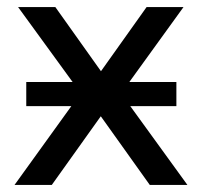

<svg xmlns="http://www.w3.org/2000/svg" viewBox="-20 -521 568 541"><path d="M21 0 225 -283 226 -233 31 -501H136L274 -307H255L393 -501H497L304 -234L305 -280L508 0H402L255 -206H273L126 0ZM54 -222V-290H477V-222Z"/></svg>

Font: Nunitoga
Style: Medium
Weight: 500
Designer: Vernon Adams
Foundry: Vernon Adams
Version: Version 1.0